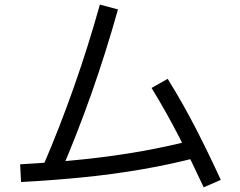

<svg xmlns="http://www.w3.org/2000/svg" viewBox="-20 -781 1040 831"><path d="M242.3 -34.8 168.3 -66.9Q238.8 -230.9 299.9 -404.3Q361 -577.6 412.3 -761.1L490.6 -740.3Q438.6 -554.5 376.3 -377.6Q314 -200.8 242.3 -34.8ZM811.7 -173.9 835.9 -100.2Q718.9 -69.5 593.4 -47.9Q468 -26.3 336.8 -13.3Q205.7 -0.3 71.1 6.8L67.2 -69.9Q212.4 -77.9 341.9 -91.5Q471.4 -105.1 588.2 -125.7Q705 -146.3 811.7 -173.9ZM935.6 -2.4 861.6 29.7Q811.3 -79 756.1 -186.7Q700.8 -294.4 636 -400.3L705.7 -439.8Q772.9 -331.6 829.1 -222Q885.3 -112.3 935.6 -2.4Z"/></svg>

Font: Murecho Thin
Style: Regular
Weight: 100
Designer: Neil Summerour
Foundry: Positype
Version: Version 1.010